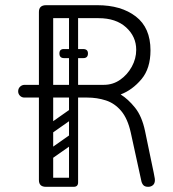

<svg xmlns="http://www.w3.org/2000/svg" viewBox="-20 -720 667 740"><path d="M551 0Q538 0 532 -7Q526 -14 524 -26L484 -209Q472 -263 447 -292.5Q422 -322 388 -333Q354 -344 316 -344H185V-28Q185 -16 178 -8Q171 0 157 0Q130 0 130 -26V-344H74Q64 -344 57 -351Q50 -358 50 -368Q50 -379 57.5 -386Q65 -393 75 -393H130V-674Q130 -700 158 -700H355Q447 -700 503.5 -656.5Q560 -613 560 -526Q560 -456 525 -414.5Q490 -373 445 -356Q474 -338 500.5 -305Q527 -272 539 -215Q553 -147 561 -109Q569 -71 572.5 -54Q576 -37 576.5 -32.5Q577 -28 577 -26Q577 -13 569.5 -6.5Q562 0 551 0ZM185 -393H380Q415 -393 443 -412.5Q471 -432 488 -463Q505 -494 505 -528Q505 -579 466 -614.5Q427 -650 360 -650H185ZM141 -17Q141 -35 159 -35H262Q280 -35 280 -17Q280 0 261 0H158Q141 0 141 -17ZM263 -365Q246 -365 246 -382V-646Q246 -663 263 -663Q281 -663 281 -647V-383Q281 -365 263 -365ZM209 -514Q209 -531 226 -531H300Q319 -531 319 -514Q319 -496 301 -496H227Q209 -496 209 -514ZM209 -514Q209 -531 226 -531H300Q319 -531 319 -514Q319 -496 301 -496H227Q209 -496 209 -514ZM275 -198Q280 -191 278.5 -184Q277 -177 272 -173L178 -107Q165 -98 155 -111Q144 -127 158 -136L252 -202Q265 -211 275 -198ZM275 -296Q280 -289 278.5 -282Q277 -275 272 -271L178 -205Q165 -196 155 -209Q144 -225 158 -234L252 -300Q265 -309 275 -296ZM168 0Q150 0 150 -18V-350Q150 -366 168 -366Q185 -366 185 -349V-17Q185 0 168 0ZM264 0Q246 0 246 -18V-350Q246 -366 264 -366Q281 -366 281 -349V-17Q281 0 264 0Z"/></svg>

Font: Agu Display Uzo
Style: Regular
Weight: 400
Designer: Oluwaseun Badejo
Version: Version 1.103